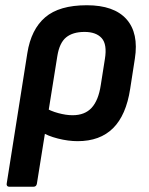

<svg xmlns="http://www.w3.org/2000/svg" viewBox="-20 -524 565 729"><path d="M14.8 185Q9.8 185 7.1 181.7Q4.4 178.3 5.4 173.3L83.8 -322.4Q98.1 -412.4 151.5 -458.2Q204.9 -504.1 309.7 -504.1Q412.8 -504.1 460.1 -451.2Q507.3 -398.3 492 -301L474.3 -187Q459 -86.6 409.3 -37.3Q359.7 12 274.7 12Q239 12 199.7 2Q160.4 -8 137.7 -23.3L149.4 -116.4Q171.7 -102.4 201.4 -94.5Q231.1 -86.5 255.4 -86.5Q302.2 -86.5 328.1 -114.9Q354 -143.3 362.7 -201.4L378.3 -300.3Q387.3 -355.7 366 -379.3Q344.8 -402.8 301 -402.8Q256.5 -402.8 231.1 -382.1Q205.7 -361.3 197.7 -311.2L120.1 173.3Q118.1 185 107.1 185Z"/></svg>

Font: Sofia Sans Hairline
Style: Italic
Weight: 1
Italic angle: -9°
Designer: Botio Nikoltchev, Ani Petrova
Foundry: lettersoup
Version: Version 4.102